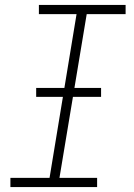

<svg xmlns="http://www.w3.org/2000/svg" viewBox="-20 -755 540 775"><path d="M22 0V-37H180L289 -698H137V-735H487V-698H330L220 -37H372V0ZM388 -364H126V-400H388Z"/></svg>

Font: Iosevka SS04 XLt Obl
Style: Regular
Weight: 200
Italic angle: -9°
Monospace: yes
Designer: Belleve Invis
Foundry: Belleve Invis
Version: Version 19.0.0; ttfautohint (v1.8.4)